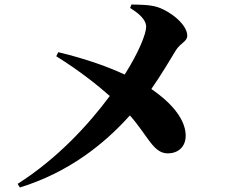

<svg xmlns="http://www.w3.org/2000/svg" viewBox="-20 -796 1040 850"><path d="M556 -761C589 -740 627 -712 627 -677C627 -647 595 -565 532 -466C461 -499 363 -535 238 -565L229 -547C338 -479 415 -416 466 -371C371 -243 234 -94 58 18L68 34C285 -33 442 -159 555 -285C635 -195 658 -117 723 -117C765 -117 804 -143 802 -200C799 -276 728 -349 650 -402C696 -468 737 -538 759 -574C780 -607 809 -612 809 -638C809 -686 738 -744 679 -764C643 -776 596 -775 562 -776Z"/></svg>

Font: Noto Serif KR Black
Style: Regular
Weight: 900
Version: Version 1.001;PS 1.001;hotconv 16.6.54;makeotf.lib2.5.65590